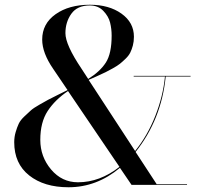

<svg xmlns="http://www.w3.org/2000/svg" viewBox="-20 -780 844 810"><path d="M544 -460H784V-457H679Q661 -276 552 -139L641 -3H769V0H535L486 -72Q388 10 269 10Q166 10 103 -40Q40 -90 40 -180Q40 -202 46 -222.5Q52 -243 59 -258Q66 -273 83 -289Q100 -305 110.5 -314.5Q121 -324 146.5 -338.5Q172 -353 183 -359Q194 -365 224.5 -380Q255 -395 265 -400L204 -490Q158 -557 158 -613Q158 -680 214.5 -720Q271 -760 359 -760Q440 -760 492.5 -722.5Q545 -685 545 -625Q545 -605 540.5 -588Q536 -571 529.5 -558Q523 -545 509.5 -532Q496 -519 486 -511Q476 -503 456.5 -492Q437 -481 425.5 -475.5Q414 -470 390 -459Q366 -448 354 -443L550 -143Q602 -207 635 -290.5Q668 -374 676 -457H544ZM324 -490 352 -447Q402 -478 426.5 -516Q451 -554 451 -630Q451 -658 444.5 -684.5Q438 -711 416 -734Q394 -757 359 -757Q306 -757 281 -722Q256 -687 256 -640Q256 -591 324 -490ZM150 -190Q150 -119 195.5 -65Q241 -11 309 -11Q401 -11 484 -76L267 -396Q212 -359 181 -311.5Q150 -264 150 -190Z"/></svg>

Font: Bodoni* 72
Style: Regular
Weight: 400
Version: Version 1.003